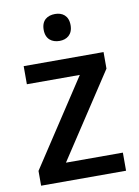

<svg xmlns="http://www.w3.org/2000/svg" viewBox="-84 -801 619 857"><g transform="rotate(-10 225.0 -372.0)"><path d="M226 -744C192 -744 164 -727 164 -683C164 -640 192 -622 226 -622C258 -622 286 -640 286 -683C286 -727 258 -744 226 -744ZM417 0V-82H159L410 -464V-539H48V-457H288L32 -67V0Z"/></g></svg>

Font: Noto Sans Thai Medium
Style: Regular
Weight: 500
Designer: Monotype Design Team
Foundry: Monotype Imaging Inc.
Version: Version 1.901